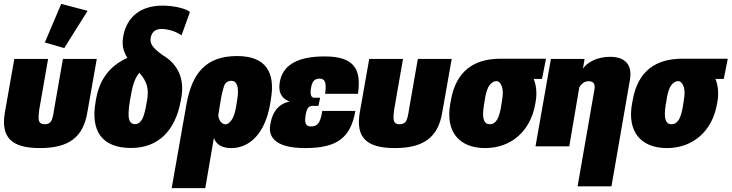

<svg xmlns="http://www.w3.org/2000/svg" viewBox="-36 -747 3734 980"><path d="M168 8.8C314.5 8.8 388.7 -45.9 409.7 -172.9L458 -446.3H285.2L240.2 -189C235.8 -156.7 230.5 -136.2 224.1 -127C217.3 -117.7 206.5 -112.8 191.9 -112.8C177.7 -112.8 168.5 -117.7 164.1 -127C159.7 -136.2 160.2 -156.7 164.6 -189L209.5 -446.3H37.1L-11.2 -172.9C-32.7 -45.9 22 8.8 168 8.8ZM292 -501.5 411.1 -691.9 276.4 -727.1 192.9 -530.3Z M633.3 8.3C772.5 8.3 858.9 -81.1 886.2 -231L889.6 -248.5C905.8 -340.8 876 -418.9 791.5 -467.3C742.2 -504.4 728.5 -523.9 732.9 -552.7C738.3 -583.5 756.3 -599.1 788.1 -599.1C825.7 -599.1 867.2 -584 890.6 -566.4L933.6 -686C912.1 -704.1 850.1 -718.3 793.9 -718.3C686 -718.3 612.3 -665 593.3 -563C585.9 -522.5 590.3 -490.2 613.8 -451.7C519 -407.7 470.7 -337.4 453.6 -237.3L452.1 -228C425.3 -77.6 484.9 8.3 633.3 8.3ZM623.5 -136.2C618.2 -152.3 619.1 -184.6 627 -232.9L628.4 -240.2C639.6 -308.1 650.9 -347.2 675.3 -375.5C716.3 -329.6 723.1 -292 715.8 -243.2L713.9 -231C706.5 -185.5 698.7 -154.3 689.5 -138.2C680.2 -122.1 668.9 -113.8 654.8 -113.3C639.6 -112.8 628.9 -120.1 623.5 -136.2Z M840.3 213.4H1011.7L1055.7 -43C1067.9 -6.3 1101.6 8.8 1144.5 8.8C1238.8 8.8 1316.4 -66.4 1342.3 -213.4L1345.7 -234.4C1372.6 -379.4 1319.3 -460.9 1174.3 -460.9C1020 -460.9 944.8 -379.4 915.5 -213.9ZM1115.2 -112.3C1097.7 -112.3 1079.6 -131.3 1078.1 -159.2L1088.9 -225.6C1095.2 -264.6 1102.1 -292.5 1108.4 -309.6C1114.7 -326.2 1127 -334.5 1146 -334.5C1159.2 -334.5 1168.9 -326.7 1174.3 -311.5C1179.7 -296.4 1180.2 -271.5 1174.8 -237.3L1170.4 -210.4C1165 -174.3 1156.7 -148.9 1146 -134.3C1135.3 -119.6 1125 -112.3 1115.2 -112.3Z M1522 8.8C1684.6 8.8 1753.9 -43.9 1777.8 -180.7H1608.9C1599.1 -118.2 1585 -101.6 1549.8 -101.6C1527.8 -101.6 1517.6 -115.2 1522.9 -153.8C1525.9 -173.8 1530.3 -188 1535.6 -195.3C1541 -202.6 1548.3 -206.5 1557.1 -206.5H1589.4L1598.1 -248H1567.9C1552.2 -248 1546.4 -264.6 1550.8 -293.9C1556.2 -326.7 1564.9 -345.7 1595.7 -345.7C1609.4 -345.7 1618.7 -339.8 1623 -328.1C1627.4 -316.4 1627.4 -296.4 1623.5 -268.1H1791C1810.1 -395.5 1770 -459.5 1620.1 -459C1476.1 -459 1406.2 -410.6 1392.1 -328.1C1383.3 -276.4 1399.4 -245.6 1442.4 -228.5C1397.5 -220.7 1356 -188 1343.8 -112.3C1330.1 -40.5 1379.4 8.8 1522 8.8Z M1979.5 8.8C2126 8.8 2200.2 -45.9 2221.2 -172.9L2269.5 -446.3H2096.7L2051.8 -189C2047.4 -156.7 2042 -136.2 2035.6 -127C2028.8 -117.7 2018.1 -112.8 2003.4 -112.8C1989.3 -112.8 1980 -117.7 1975.6 -127C1971.2 -136.2 1971.7 -156.7 1976.1 -189L2021 -446.3H1848.6L1800.3 -172.9C1778.8 -45.9 1833.5 8.8 1979.5 8.8Z M2440.4 8.8C2574.7 8.8 2671.4 -79.6 2695.3 -212.9L2698.2 -229C2705.6 -272 2701.2 -312 2688 -344.2H2730.5L2751 -447.3H2518.6C2385.7 -447.3 2291 -386.7 2265.1 -232.9L2262.2 -217.3C2236.8 -75.2 2307.1 8.8 2440.4 8.8ZM2463.9 -112.8C2448.7 -112.8 2438.5 -120.6 2433.6 -135.7C2428.2 -150.9 2428.7 -176.3 2434.1 -211.9L2437 -227.1C2442.4 -269.5 2451.2 -297.9 2463.4 -313C2475.1 -328.1 2488.3 -334.5 2503.4 -332.5C2513.2 -329.1 2521 -319.3 2526.4 -303.2C2531.7 -287.1 2531.7 -263.7 2526.4 -232.9L2523.4 -214.4C2518.1 -176.8 2510.3 -150.9 2501 -135.7C2491.7 -120.6 2479 -112.8 2463.9 -112.8Z M2912.1 204.1H3085L3178.7 -336.4C3194.8 -420.9 3149.4 -457 3078.6 -457C3010.3 -457 2961.4 -428.2 2939.9 -397.5H2939.5L2947.8 -446.3H2775.9L2697.3 0H2869.6L2920.9 -301.8C2932.1 -319.8 2947.8 -332.5 2967.8 -332.5C2989.7 -332.5 3002.9 -322.3 2998.5 -292.5Z M3368.2 8.8C3502.4 8.8 3599.1 -79.6 3623 -212.9L3626 -229C3633.3 -272 3628.9 -312 3615.7 -344.2H3658.2L3678.7 -447.3H3446.3C3313.5 -447.3 3218.8 -386.7 3192.9 -232.9L3189.9 -217.3C3164.6 -75.2 3234.9 8.8 3368.2 8.8ZM3391.6 -112.8C3376.5 -112.8 3366.2 -120.6 3361.3 -135.7C3356 -150.9 3356.4 -176.3 3361.8 -211.9L3364.7 -227.1C3370.1 -269.5 3378.9 -297.9 3391.1 -313C3402.8 -328.1 3416 -334.5 3431.2 -332.5C3440.9 -329.1 3448.7 -319.3 3454.1 -303.2C3459.5 -287.1 3459.5 -263.7 3454.1 -232.9L3451.2 -214.4C3445.8 -176.8 3438 -150.9 3428.7 -135.7C3419.4 -120.6 3406.7 -112.8 3391.6 -112.8Z"/></svg>

Font: Roboto Flex Super Cond Black
Style: Italic
Weight: 900
Width: 3
Italic angle: -10°
Designer: Berlow after Robertson
Foundry: Google
Version: Version 3.200;Glyphs 3.3 (3311)